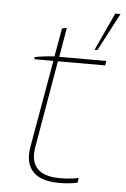

<svg xmlns="http://www.w3.org/2000/svg" viewBox="-52 -759 525 801"><g transform="rotate(5 210.0 -358.0)"><path d="M201 3C234 6 276 3 303 -4L306 -24C279 -17 234 -14 205 -17C133 -23 102 -64 114 -135L177 -501H375L378 -520H181L202 -643L182 -639L161 -520C136 -519 97 -514 79 -510L78 -501H158L94 -136C79 -53 117 -4 201 3ZM325 -562H337L420 -720H398Z"/></g></svg>

Font: Fixel Display Thin
Style: Italic
Weight: 100
Italic angle: -10°
Designer: AlfaBravo + MacPaw
Foundry: Kyrylo Tkachov, Marchela Mozhyna, Serhii Makarenko, Maria Weinstein, Zakhar Kryvoshyya
Version: Version 1.210;Glyphs 3.2 (3217)